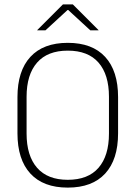

<svg xmlns="http://www.w3.org/2000/svg" viewBox="-20 -844 617 874"><path d="M288.5 10Q177 10 118.2 -54Q59.5 -118 59.5 -237V-402Q59.5 -521 118.2 -585Q177 -649 288.5 -649Q400 -649 458.8 -585Q517.5 -521 517.5 -402V-237Q517.5 -118 458.8 -54Q400 10 288.5 10ZM288.5 -25.5Q381 -25.5 428.5 -80.2Q476 -135 476 -236V-403.5Q476 -504.5 428.5 -559Q381 -613.5 288.5 -613.5Q196.5 -613.5 148.8 -559Q101 -504.5 101 -403.5V-236Q101 -135 148.8 -80.2Q196.5 -25.5 288.5 -25.5ZM266.5 -824H311.5L428.5 -707V-706H391L290.5 -798.5H287.5L187 -706H149.5V-707Z"/></svg>

Font: Anek Odia ExtraLight
Style: Regular
Weight: 250
Designer: Yesha Goshar & Mahesh Sahu (Odia), Yesha Goshar (Latin)
Foundry: Ek Type
Version: Version 1.003